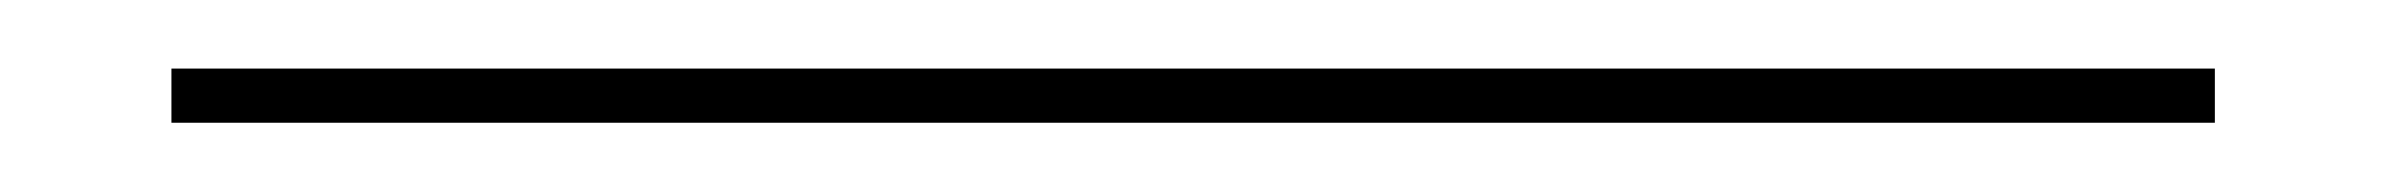

<svg xmlns="http://www.w3.org/2000/svg" viewBox="-20 20 696 56"><path d="M30 55.8V40H626V55.8Z"/></svg>

Font: Big Shoulders Inline Display
Style: Regular
Weight: 400
Designer: Patric King
Foundry: XO Type Co
Version: Version 1.000